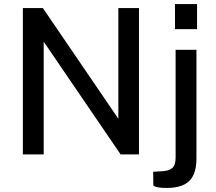

<svg xmlns="http://www.w3.org/2000/svg" viewBox="-20 -763 1070 949"><path d="M954 -743H845V-619H954ZM565 -723V-176L192 -723H93V0H196V-557L576 0H667V-723ZM951 18V-517H848V15C848 61 832 79 786 83L737 86L738 154C738 154 747 166 802 166C911 166 951 118 951 18Z"/></svg>

Font: United Sans Medium
Style: Regular
Weight: 500
Designer: Pablo Impallari, Rodrigo Fuenzalida (Modified by Dan O. Williams)
Version: Version 1.000;PS 001.000;hotconv 1.0.88;makeotf.lib2.5.64775